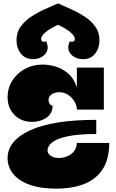

<svg xmlns="http://www.w3.org/2000/svg" viewBox="-20 -1101 688 1139"><path d="M25 -524Q25 -578 52.5 -622Q80 -666 127 -692Q174 -718 233 -718Q266 -718 306.5 -707Q347 -696 382.5 -666.5Q418 -637 436 -583V-700H596V-451H436Q436 -473 423 -496.5Q410 -520 386.5 -537Q363 -554 331 -554Q304 -554 286 -541Q268 -528 268 -508Q268 -495 275.5 -484.5Q283 -474 292 -474Q292 -428 256 -403Q220 -378 171 -378Q106 -378 65.5 -419.5Q25 -461 25 -524ZM25 -162Q25 -267 160 -328.5Q295 -390 551 -390V-306Q445 -306 381.5 -292.5Q318 -279 290 -257Q262 -235 262 -209Q262 -190 280.5 -177Q299 -164 330 -164Q351 -164 374.5 -172Q398 -180 416 -199.5Q434 -219 436 -253H628Q628 -158 589.5 -98Q551 -38 480.5 -10Q410 18 313 18Q217 18 153 -6Q89 -30 57 -71Q25 -112 25 -162ZM570 -862Q570 -816 544.5 -783Q519 -750 472 -750Q435 -750 410 -770.5Q385 -791 385 -819Q385 -827 387.5 -837Q390 -847 395 -857Q400 -853 406 -853Q424 -853 424 -870Q424 -887 398 -909.5Q372 -932 324 -954Q276 -932 250 -909.5Q224 -887 224 -870Q224 -853 242 -853Q248 -853 253 -857Q258 -847 260.5 -837Q263 -827 263 -819Q263 -791 238 -770.5Q213 -750 176 -750Q130 -750 104 -783Q78 -816 78 -862Q78 -909 102.5 -943Q127 -977 165 -1002Q203 -1027 245.5 -1046Q288 -1065 324 -1081Q360 -1065 402.5 -1046Q445 -1027 483 -1002Q521 -977 545.5 -943Q570 -909 570 -862Z"/></svg>

Font: Exile
Style: Regular
Weight: 400
Designer: Bartłomiej Rózga @rozgatype
Version: Version 1.000; ttfautohint (v1.8.4.7-5d5b)